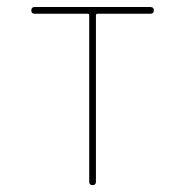

<svg xmlns="http://www.w3.org/2000/svg" viewBox="-20 -540 540 560"><path d="M81.1 -500Q71.3 -500 71.3 -509.8Q71.3 -519.5 81.1 -519.5H418.9Q428.7 -519.5 428.7 -509.8Q428.7 -500 418.9 -500H264.6Q259.8 -500 259.8 -495.1V-9.8Q259.8 0 250 0Q240.2 0 240.2 -9.8V-495.1Q240.2 -500 235.4 -500Z"/></svg>

Font: Rounded Mgen+ 1m thin
Style: Regular
Weight: 100
Designer: [Source Han Sans]
Ryoko NISHIZUKA  (kana & ideographs); Paul D. Hunt (Latin, Greek & Cyrillic); Wenlong ZHANG  (bopomofo
Version: Version 1.059.20150602